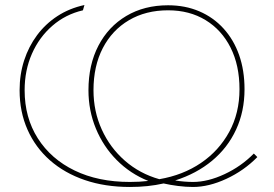

<svg xmlns="http://www.w3.org/2000/svg" viewBox="-20 -734 1092 764"><path d="M1004 -109Q951 -55 881 -22.5Q811 10 748 10Q720 10 688.5 6Q657 2 631 -4Q600 3 566.5 6.5Q533 10 497 10Q398 10 317.5 -17.5Q237 -45 179 -96Q121 -147 89.5 -218Q58 -289 58 -375Q58 -438 76 -493.5Q94 -549 127.5 -594Q161 -639 208.5 -670Q256 -701 316 -714L310 -693Q241 -677 188.5 -631.5Q136 -586 107 -520Q78 -454 78 -375Q78 -266 130.5 -183.5Q183 -101 277 -55.5Q371 -10 497 -10Q516 -10 534.5 -11Q553 -12 570 -14Q498 -43 444.5 -97Q391 -151 361.5 -222.5Q332 -294 332 -375Q332 -476 371.5 -552Q411 -628 482.5 -670.5Q554 -713 649 -713Q717 -713 773 -689Q829 -665 869.5 -620.5Q910 -576 931.5 -515Q953 -454 953 -379Q953 -291 919.5 -218.5Q886 -146 824 -94.5Q762 -43 677 -16Q694 -13 713 -11.5Q732 -10 748 -10Q807 -10 873.5 -41Q940 -72 990 -123ZM352 -375Q352 -291 385 -218.5Q418 -146 477 -94.5Q536 -43 614 -21Q708 -37 779.5 -85.5Q851 -134 892 -209Q933 -284 933 -379Q933 -474 897.5 -544.5Q862 -615 798 -654Q734 -693 649 -693Q560 -693 493 -653.5Q426 -614 389 -542.5Q352 -471 352 -375Z"/></svg>

Font: Raleway Thin
Style: Regular
Weight: 100
Designer: Matt McInerney, Pablo Impallari, Rodrigo Fuenzalida
Foundry: Matt McInerney, Pablo Impallari, Rodrigo Fuenzalida
Version: Version 4.026